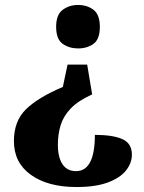

<svg xmlns="http://www.w3.org/2000/svg" viewBox="-20 -561 581 773"><path d="M351 -181Q294 -155 264.5 -124Q235 -93 224 -56.5Q213 -20 213 22Q213 72 231.5 100Q250 128 286 128Q362 128 362 -18Q434 -18 472.5 -1Q511 16 511 62Q511 95 487.5 125Q464 155 414.5 173.5Q365 192 288 192Q173 192 104.5 143Q36 94 36 7Q36 -73 84 -120.5Q132 -168 233 -211L252 -301H331ZM294 -541Q331 -541 356.5 -521.5Q382 -502 382 -453Q382 -403 356.5 -384.5Q331 -366 294 -366Q259 -366 232.5 -384.5Q206 -403 206 -453Q206 -502 232.5 -521.5Q259 -541 294 -541Z"/></svg>

Font: Noto Serif Lao ExtraBold
Style: Regular
Weight: 800
Designer: Monotype Design Team
Foundry: Monotype Imaging Inc.
Version: Version 2.003; ttfautohint (v1.8.4.7-5d5b)